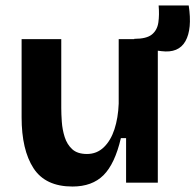

<svg xmlns="http://www.w3.org/2000/svg" viewBox="-20 -668 714 702"><path d="M245 14Q146 14 102.5 -53Q59 -120 59 -239V-525H204V-273Q204 -251 206 -222.5Q208 -194 216.5 -167Q225 -140 244 -122.5Q263 -105 298 -105Q334 -105 359.5 -129.5Q385 -154 398.5 -195.5Q412 -237 414 -289V-525H557V0H441V-163H422Q400 -69 358.5 -27.5Q317 14 245 14ZM570 -481 469 -494 471 -526Q516 -526 535.5 -542Q555 -558 559 -586Q563 -614 560 -648H670Q683 -562 658 -517.5Q633 -473 570 -481Z"/></svg>

Font: Bricolage Grotesque 10pt Bricolage Grotesque 10pt Regular
Style: Bold
Weight: 700
Designer: Mathieu Triay
Foundry: Atelier Triay
Version: Version 1.000; ttfautohint (v1.8.4.7-5d5b);gftools[0.9.32]